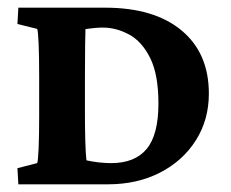

<svg xmlns="http://www.w3.org/2000/svg" viewBox="-20 -480 602 500"><path d="M27.8 -460H253.9Q381.3 -460 452.6 -400.9Q523.9 -341.8 523.9 -236.3Q523.9 -168 490 -114.5Q456.1 -61 396.7 -30.5Q337.4 0 260.7 0H27.8L25.4 -42L76.7 -55.2Q79.1 -59.6 80.6 -94Q82 -128.4 82 -177.7V-281.7Q82 -331.1 80.6 -366Q79.1 -400.9 76.7 -404.8L25.4 -417.5ZM202.6 -404.3Q202.1 -396.5 201.7 -364.5Q201.2 -332.5 201.2 -281.7V-177.7Q201.2 -148.9 202.1 -114Q203.1 -79.1 205.1 -62.5Q219.7 -59.1 237.1 -57.1Q254.4 -55.2 269.5 -55.2Q331.1 -55.2 361.8 -92Q392.6 -128.9 392.6 -210.4Q392.6 -285.6 371.1 -328.9Q349.6 -372.1 316.2 -390.1Q282.7 -408.2 247.6 -408.2Q236.8 -408.2 225.1 -407Q213.4 -405.8 202.6 -404.3Z"/></svg>

Font: Lateef ExtraBold
Style: Regular
Weight: 800
Designer: SIL International
Foundry: SIL International
Version: Version 4.200